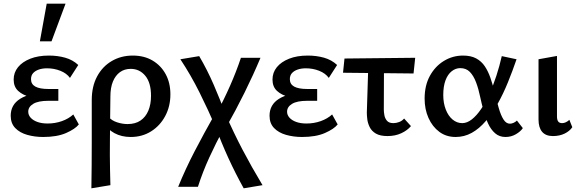

<svg xmlns="http://www.w3.org/2000/svg" viewBox="-20 -731 3147 1040"><path d="M214 11Q168 11 127.5 -0.5Q87 -12 62.5 -37.5Q38 -63 38 -104Q38 -164 89.5 -196Q141 -228 230 -228V-196Q182 -196 142.5 -206Q103 -216 78.5 -238.5Q54 -261 54 -300Q54 -338 77.5 -367Q101 -396 144 -413Q187 -430 245 -430Q292 -430 333 -418.5Q374 -407 404 -379L359 -309Q341 -334 307 -347.5Q273 -361 235 -361Q209 -361 189.5 -354Q170 -347 159 -334.5Q148 -322 148 -302Q148 -275 171.5 -262Q195 -249 242 -249H296V-185H242Q187 -185 160 -168.5Q133 -152 133 -126Q133 -108 146 -93.5Q159 -79 182.5 -70.5Q206 -62 238 -62Q279 -62 315.5 -75Q352 -88 377 -111L407 -57Q387 -32 338 -10.5Q289 11 214 11ZM196 -507 233 -711H335L259 -507Z M475 289Q476 227 476.5 165.5Q477 104 477 44Q477 -16 477 -74.5Q477 -133 477 -189Q477 -263 506 -317Q535 -371 585.5 -400.5Q636 -430 699 -430Q761 -430 806.5 -403Q852 -376 877.5 -329Q903 -282 903 -220Q903 -155 875 -102.5Q847 -50 798.5 -19.5Q750 11 688 11Q638 11 599.5 -10Q561 -31 544 -66L569 -97Q585 -78 614 -68.5Q643 -59 671 -59Q713 -59 741 -78Q769 -97 783.5 -131.5Q798 -166 798 -212Q798 -283 767 -320.5Q736 -358 688 -358Q654 -358 629.5 -340Q605 -322 591.5 -289Q578 -256 578 -208Q577 -137 576.5 -81Q576 -25 575.5 21Q575 67 575 108Q575 149 576 188.5Q577 228 578 272Z M1300 289Q1255 208 1217 125Q1179 42 1149 -40Q1108 -135 1061 -229.5Q1014 -324 957 -410L1059 -427Q1103 -352 1138 -271Q1173 -190 1201 -114Q1245 -13 1293.5 79.5Q1342 172 1402 272ZM945 281Q985 183 1035 87Q1085 -9 1141 -108L1192 -35Q1149 45 1113.5 122.5Q1078 200 1052 281ZM1203 -38 1151 -113Q1192 -189 1226 -266Q1260 -343 1285 -418H1391Q1352 -325 1304.5 -229Q1257 -133 1203 -38Z M1616 11Q1570 11 1529.5 -0.5Q1489 -12 1464.5 -37.5Q1440 -63 1440 -104Q1440 -164 1491.5 -196Q1543 -228 1632 -228V-196Q1584 -196 1544.5 -206Q1505 -216 1480.5 -238.5Q1456 -261 1456 -300Q1456 -338 1479.5 -367Q1503 -396 1546 -413Q1589 -430 1647 -430Q1694 -430 1735 -418.5Q1776 -407 1806 -379L1761 -309Q1743 -334 1709 -347.5Q1675 -361 1637 -361Q1611 -361 1591.5 -354Q1572 -347 1561 -334.5Q1550 -322 1550 -302Q1550 -275 1573.5 -262Q1597 -249 1644 -249H1698V-185H1644Q1589 -185 1562 -168.5Q1535 -152 1535 -126Q1535 -108 1548 -93.5Q1561 -79 1584.5 -70.5Q1608 -62 1640 -62Q1681 -62 1717.5 -75Q1754 -88 1779 -111L1809 -57Q1789 -32 1740 -10.5Q1691 11 1616 11Z M1838 -337 1846 -414 2229 -418 2220 -333ZM1967 -121 1976 -410H2060L2059 -137Q2059 -125 2062 -107.5Q2065 -90 2076 -77Q2087 -64 2111 -64Q2126 -64 2142 -70Q2158 -76 2169 -89L2206 -48Q2187 -25 2154 -9.5Q2121 6 2079 6Q2039 6 2016 -7.5Q1993 -21 1982.5 -42.5Q1972 -64 1969.5 -85Q1967 -106 1967 -121Z M2448 11Q2397 11 2359.5 -17Q2322 -45 2301 -92Q2280 -139 2280 -197Q2280 -268 2308.5 -320Q2337 -372 2384.5 -401Q2432 -430 2488 -430Q2531 -430 2559.5 -414.5Q2588 -399 2606 -372Q2624 -345 2636 -310.5Q2648 -276 2657 -239Q2670 -186 2681.5 -146Q2693 -106 2707.5 -83.5Q2722 -61 2742 -61Q2751 -61 2761.5 -65.5Q2772 -70 2780 -78L2812 -37Q2800 -19 2774.5 -4Q2749 11 2718 11Q2685 11 2662 -9Q2639 -29 2624 -61.5Q2609 -94 2599 -131.5Q2589 -169 2581 -206Q2572 -250 2558.5 -285.5Q2545 -321 2525 -341.5Q2505 -362 2473 -362Q2448 -362 2426.5 -345Q2405 -328 2393 -295.5Q2381 -263 2381 -216Q2381 -173 2394.5 -138Q2408 -103 2431.5 -83.5Q2455 -64 2484 -64Q2510 -64 2536 -84.5Q2562 -105 2586 -140.5Q2610 -176 2631 -222.5Q2652 -269 2669 -321.5Q2686 -374 2698 -427L2778 -410Q2756 -346 2731 -284.5Q2706 -223 2676 -169.5Q2646 -116 2611 -75Q2576 -34 2535.5 -11.5Q2495 11 2448 11Z M2975 6Q2936 6 2916.5 -17Q2897 -40 2897 -84V-410L2997 -428V-100Q2997 -82 3003.5 -73Q3010 -64 3025 -64Q3035 -64 3045.5 -69Q3056 -74 3064 -82L3080 -42Q3066 -21 3038.5 -7.5Q3011 6 2975 6Z"/></svg>

Font: Ysabeau Office SemiBold
Style: Regular
Weight: 600
Designer: Christian Thalmann (Catharsis Fonts)
Version: Version 2.001;gftools[0.9.30]; featfreeze: tnum,lnum,ss02